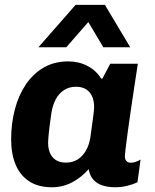

<svg xmlns="http://www.w3.org/2000/svg" viewBox="-20 -780 656 810"><path d="M199 10Q141.5 10 103.2 -15Q65 -40 46 -85.2Q27 -130.5 27 -191.5Q27 -259.5 42.8 -319Q58.5 -378.5 89.2 -424Q120 -469.5 164.8 -495.2Q209.5 -521 267.5 -521Q312.5 -521 349.2 -501.8Q386 -482.5 406.5 -448.5H412L445 -511H561.5Q554.5 -465.5 546.8 -415Q539 -364.5 532 -315.5Q525 -266.5 519.2 -225Q513.5 -183.5 510.2 -155.8Q507 -128 507 -119.5Q507 -107.5 513.5 -100.5Q520 -93.5 532.5 -93.5Q543 -93.5 554.2 -97.8Q565.5 -102 573 -107L560 -11.5Q542.5 -2.5 517.2 3.8Q492 10 467 10Q436.5 10 412.8 2.5Q389 -5 374 -21.8Q359 -38.5 354 -66.5Q325.5 -33 285.5 -11.5Q245.5 10 199 10ZM258 -94Q286.5 -94 307.5 -107.2Q328.5 -120.5 342.2 -144.2Q356 -168 361 -199Q370 -263 373.5 -290.5Q377 -318 377 -328Q377 -369 357 -391.5Q337 -414 300.5 -414Q272 -414 250.2 -400Q228.5 -386 215.2 -361Q202 -336 197 -304.5Q189 -249.5 186 -219.8Q183 -190 183 -178Q183 -138.5 202.5 -116.2Q222 -94 258 -94ZM142 -580.5 299 -759.5H422.5L529.5 -580.5H416L321.5 -739H398L259.5 -580.5Z"/></svg>

Font: Chivo Medium
Style: Italic
Weight: 500
Italic angle: -8.05°
Designer: Hector Gatti
Foundry: Omnibus-Type
Version: Version 2.002